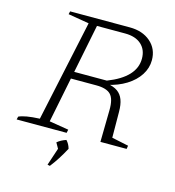

<svg xmlns="http://www.w3.org/2000/svg" viewBox="-122 -752 961 1054"><g transform="rotate(15 358.5 -225.0)"><path d="M16 0 20 -17Q37 -25 65.5 -30Q94 -35 138 -37L261 -612L142 -632L146 -649H485Q558 -649 603.5 -609.5Q649 -570 649 -506Q649 -461 623.5 -421.5Q598 -382 552 -353.5Q506 -325 446 -312V-319Q483 -313 505 -297.5Q527 -282 537.5 -254.5Q548 -227 548 -184L549 -39L644 -19L641 0H492L495 -182Q496 -245 472 -269.5Q448 -294 390 -294H226L234 -334H439Q594 -394 594 -500Q594 -551 561 -580.5Q528 -610 469 -610H309L194 -37L304 -19L300 0ZM244 196 279 91 333 82Q298 148 258 199ZM285 111 259 65Q279 48 309 38Q326 56 333 82Z"/></g></svg>

Font: Piazzolla Thin Thin
Style: Italic
Weight: 250
Italic angle: -11.3°
Version: Version 2.005